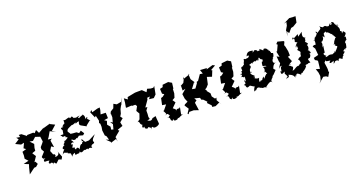

<svg xmlns="http://www.w3.org/2000/svg" viewBox="-49 -1704 5313 2829"><g transform="rotate(-20 2607.0 -290.0)"><path d="M537 9C552 19 540 32 565 11C619 -36 583 -27 644 -8L665 -45L629 -140C646 -85 588 -69 563 -77C600 -89 567 -126 562 -124C551 -102 556 -123 528 -183L565 -243L602 -217L585 -326L613 -347L554 -354L577 -384L621 -460L706 -420L653 -453L731 -523L646 -565H663L541 -530L565 -546L466 -491L438 -545L403 -508L386 -523L290 -521L284 -508L214 -562L174 -564L183 -528L125 -538L151 -504L79 -457L159 -419L208 -430L173 -355L205 -331L141 -312L142 -256L136 -205L179 -158L97 -138L169 -108L154 -63L129 38C161 15 191 -9 223 -32L253 -34L292 -68L270 -110L254 -107L306 -185L269 -243L323 -262L326 -294V-302L343 -362L290 -418L341 -410L391 -455L463 -431L474 -353L456 -329L417 -284L415 -251L440 -206L382 -143C383 -115 414 -93 408 -115C413 -99 442 -100 398 -97C378 -37 419 -75 471 -53C422 -20 477 -3 463 -7C503 -33 511 9 509 18C489 0 543 11 514 -19Z M967 -223 1004 -251 1064 -235 1089 -258 1055 -311 1020 -285 986 -310C966 -310 900 -316 897 -318C886 -345 894 -321 868 -364C871 -403 906 -411 951 -431C904 -430 960 -412 965 -458C934 -438 950 -415 1022 -452C1014 -408 1023 -454 1077 -449C1032 -374 1118 -381 1081 -384L1158 -341L1164 -354L1230 -407C1263 -400 1204 -418 1195 -464C1206 -419 1238 -501 1169 -447C1198 -482 1168 -522 1153 -532C1186 -515 1153 -528 1095 -493C1080 -509 1070 -505 1116 -525C1064 -528 1070 -501 1014 -528C1015 -560 968 -552 1011 -555C969 -546 968 -521 960 -555C901 -548 911 -531 866 -542C870 -518 864 -502 867 -493C860 -499 791 -446 838 -452C822 -440 766 -471 806 -407L795 -348C720 -347 747 -365 776 -313C776 -313 825 -332 813 -288C824 -309 815 -289 869 -259C857 -289 848 -289 800 -256C771 -242 767 -255 773 -261C780 -200 730 -227 756 -191C727 -188 682 -135 751 -135C753 -154 715 -134 682 -64C719 -111 723 -75 766 -73C742 -61 789 -55 803 -46C804 -8 809 15 816 -1C806 -22 869 -36 862 -35C849 19 869 -10 924 -10C897 -15 910 16 936 -29C941 -7 955 6 1012 -31C1003 -26 1005 -11 1052 -30C1031 -27 1085 -31 1053 -8C1103 -47 1096 -16 1135 -15C1122 -5 1109 -63 1161 -66C1193 -79 1178 -89 1173 -100C1167 -130 1194 -149 1231 -192L1120 -135L1059 -133L1022 -194L1016 -159C1078 -160 998 -147 1008 -122C966 -131 958 -60 938 -59C951 -75 918 -113 898 -78C895 -72 876 -83 885 -112C824 -110 868 -129 875 -164C821 -159 879 -212 900 -178C883 -242 862 -204 885 -236C936 -183 964 -247 960 -229Z M1481 -172 1487 -216 1449 -261 1466 -315 1430 -338 1494 -348 1491 -433 1411 -436 1429 -498 1433 -537 1394 -533 1307 -508 1304 -545 1278 -516 1318 -423 1337 -442 1357 -358 1346 -325 1360 -309 1362 -258 1353 -206 1363 -124 1383 -104 1401 -44 1354 -61 1415 -3 1412 10 1513 -22 1507 24 1504 -47 1590 -118 1570 -133 1577 -139 1656 -167 1643 -227 1698 -273 1672 -307 1695 -344 1713 -408 1745 -469 1742 -450 1786 -568 1757 -507 1686 -494 1641 -519 1618 -457 1567 -425 1544 -377 1557 -398 1559 -338 1539 -263 1504 -285 1533 -238 1513 -163Z M2049 10C2061 -27 2076 19 2087 17C2105 24 2166 10 2173 -17L2166 -93L2164 -136C2108 -124 2089 -113 2116 -128C2076 -70 2040 -115 2026 -115C2089 -131 2066 -122 2060 -159L2064 -206V-258L2096 -302L2065 -306L2134 -404L2140 -432L2183 -436L2158 -402L2230 -394L2273 -436L2274 -442L2297 -561L2276 -540L2235 -542L2184 -557L2159 -512L2104 -565H2035L1996 -564L1873 -540L1864 -506L1814 -542L1809 -479L1796 -405L1802 -398L1881 -403L1893 -395H2002L1933 -405L1958 -368L1923 -304L1953 -253L1925 -172L1883 -141C1925 -153 1890 -115 1934 -83C1951 -85 1927 -78 1925 -52C1922 -29 1965 -40 1983 -57C1923 -28 1973 -6 1986 -5C1971 12 2031 -36 2004 -22C2008 -17 2071 3 2023 38Z M2449 5C2503 13 2514 -22 2492 4C2494 -10 2562 -21 2544 -27H2525L2547 -139L2497 -96L2537 -122C2477 -136 2486 -109 2456 -83C2493 -120 2482 -125 2441 -157L2509 -225C2499 -240 2488 -256 2478 -271L2518 -294L2537 -357L2540 -424L2549 -426L2560 -514L2507 -545H2519L2419 -534L2408 -501L2362 -490L2366 -414L2395 -395L2360 -367L2331 -358L2309 -254L2369 -245L2305 -166L2293 -174C2323 -115 2341 -110 2290 -96C2356 -113 2332 -112 2365 -75C2307 -30 2337 -53 2314 -61C2340 -44 2354 -53 2356 -1C2392 30 2373 9 2394 -8C2389 10 2400 41 2464 13Z M2862 -195 2881 -131 2905 -124 2954 -74 2941 -58 2995 -2V23L3045 29L3116 -4L3137 35L3089 -47L3099 -85L3075 -78L3040 -125L3039 -175L2995 -229L3004 -232L2984 -255L3011 -271L3047 -311L3071 -420L3144 -396L3180 -485L3162 -492L3243 -538L3208 -555L3105 -524L3117 -542L3011 -549L3032 -487L2988 -494L2930 -410L2903 -401L2905 -387L2854 -316L2803 -325L2866 -410L2879 -403L2834 -470L2829 -556L2843 -544L2725 -504L2757 -539L2715 -455L2666 -428L2669 -442L2667 -353L2715 -364L2645 -305L2655 -231L2679 -174L2629 -150L2618 -136L2660 -71L2618 -7L2630 5L2652 -24H2721L2792 0V-11L2776 -122L2810 -148L2789 -186L2874 -164Z M3374 5C3428 13 3439 -22 3417 4C3419 -10 3487 -21 3469 -27H3450L3472 -139L3422 -96L3462 -122C3402 -136 3411 -109 3381 -83C3418 -120 3407 -125 3366 -157L3434 -225C3424 -240 3413 -256 3403 -271L3443 -294L3462 -357L3465 -424L3474 -426L3485 -514L3432 -545H3444L3344 -534L3333 -501L3287 -490L3291 -414L3320 -395L3285 -367L3256 -358L3234 -254L3294 -245L3230 -166L3218 -174C3248 -115 3266 -110 3215 -96C3281 -113 3257 -112 3290 -75C3232 -30 3262 -53 3239 -61C3265 -44 3279 -53 3281 -1C3317 30 3298 9 3319 -8C3314 10 3325 41 3389 13Z M3570 -269 3535 -229C3557 -276 3582 -200 3598 -237C3591 -164 3591 -136 3573 -189C3558 -143 3603 -136 3542 -121C3596 -79 3577 -102 3560 -118C3566 -48 3587 -69 3622 -82C3636 -79 3658 -55 3686 -47C3644 12 3667 23 3647 19C3690 29 3698 -29 3687 17C3706 -19 3728 -25 3765 5C3756 -9 3808 35 3804 11C3864 29 3876 36 3842 19C3931 -54 3949 -36 3951 -4C3941 -71 3963 -49 3933 -29C3982 -98 3995 -102 3968 -53C3982 -85 3980 -78 3985 -101C4017 -114 4060 -182 4058 -163C4047 -183 4077 -155 4033 -196C4041 -226 4052 -253 4091 -274L4107 -271C4036 -262 4062 -339 4084 -341C4057 -364 4099 -330 4108 -412C4113 -424 4047 -425 4089 -447C4062 -392 4093 -461 4061 -473C4053 -431 4070 -507 4046 -491C4051 -519 3982 -536 3993 -509C3977 -498 3995 -501 3935 -545C3952 -491 3897 -550 3896 -495C3928 -543 3850 -562 3852 -539C3823 -530 3821 -499 3839 -554C3776 -567 3749 -561 3724 -503C3783 -526 3757 -471 3717 -475C3670 -463 3705 -487 3672 -477C3641 -484 3693 -493 3650 -424C3650 -399 3652 -408 3628 -393C3640 -375 3580 -403 3593 -347C3590 -321 3599 -326 3575 -323C3574 -312 3593 -273 3543 -294ZM3930 -269 3897 -276C3895 -272 3933 -234 3882 -188C3892 -228 3919 -188 3930 -136C3922 -185 3904 -162 3852 -100C3866 -114 3851 -80 3858 -141C3800 -92 3848 -97 3794 -97C3789 -77 3757 -71 3791 -146C3771 -134 3718 -154 3758 -162C3709 -143 3731 -144 3739 -206C3726 -174 3697 -162 3735 -200C3669 -246 3692 -278 3714 -266L3705 -248C3685 -271 3708 -319 3713 -316C3685 -297 3764 -339 3715 -372C3766 -386 3791 -404 3760 -371C3777 -375 3772 -397 3839 -403C3850 -413 3839 -460 3811 -386C3881 -420 3899 -394 3850 -386C3907 -441 3879 -434 3903 -396C3944 -369 3926 -400 3924 -347C3916 -364 3902 -365 3897 -292C3915 -277 3936 -290 3951 -267Z M4318 10C4328 -24 4352 -11 4387 25C4428 -28 4383 6 4417 6C4439 -25 4453 -5 4503 -73C4497 -71 4488 -84 4500 -85C4508 -103 4514 -66 4575 -120C4529 -89 4549 -99 4578 -99C4551 -167 4557 -160 4594 -166C4631 -215 4614 -225 4575 -227C4639 -209 4641 -253 4625 -246C4628 -286 4580 -276 4617 -289C4646 -358 4590 -359 4633 -363C4658 -372 4594 -416 4606 -418C4598 -398 4650 -440 4598 -489C4580 -438 4603 -450 4636 -463C4612 -482 4583 -480 4611 -567L4539 -517L4544 -555L4447 -503C4442 -555 4494 -535 4464 -455C4480 -507 4438 -446 4509 -444C4519 -468 4438 -396 4455 -377C4506 -431 4461 -412 4479 -357C4438 -330 4477 -331 4495 -290C4516 -324 4490 -291 4484 -268C4471 -237 4494 -283 4474 -223C4485 -243 4424 -218 4412 -181C4420 -209 4444 -203 4443 -125C4443 -156 4400 -109 4402 -112C4355 -122 4330 -71 4289 -74C4303 -92 4332 -127 4295 -140C4292 -147 4270 -168 4255 -158C4319 -206 4292 -150 4278 -179L4329 -210L4295 -290L4329 -298L4327 -365L4312 -441L4301 -470L4324 -520L4319 -519L4316 -529L4225 -553L4198 -524L4214 -510L4171 -417L4160 -424L4179 -331L4140 -353L4146 -276L4155 -240L4108 -166C4167 -226 4173 -186 4148 -185C4129 -151 4145 -95 4119 -131C4107 -70 4130 -75 4175 -103C4156 -45 4172 -90 4193 -12C4170 3 4209 -55 4159 14C4205 -20 4205 20 4214 -39C4216 -31 4278 -26 4292 30C4322 -21 4320 24 4294 42ZM4449 -780 4437 -726 4400 -663 4405 -651 4390 -577 4412 -642 4433 -612 4485 -673 4520 -680 4586 -720 4605 -814 4567 -815 4508 -819 4407 -768Z M4926 10C4926 10 4969 -5 4975 27C4990 -22 5000 -13 5039 15C5044 18 5064 -57 5077 -13C5063 -55 5067 -31 5110 -76C5060 -90 5128 -108 5125 -120C5115 -90 5152 -106 5124 -129C5151 -108 5150 -110 5163 -175C5176 -171 5127 -206 5202 -237C5170 -208 5206 -244 5192 -289L5199 -278C5145 -266 5221 -307 5213 -335C5182 -370 5197 -377 5163 -341C5171 -386 5160 -382 5146 -381C5160 -414 5149 -448 5132 -457C5140 -471 5174 -438 5114 -511C5122 -481 5151 -501 5145 -464C5076 -515 5128 -540 5065 -552C5084 -494 5012 -523 5051 -535C5054 -556 5023 -522 5015 -510C4957 -510 4986 -550 4923 -520C4921 -544 4921 -510 4883 -557C4900 -498 4875 -514 4821 -469C4825 -482 4806 -510 4805 -494C4795 -473 4831 -458 4822 -485C4775 -399 4739 -416 4794 -448C4738 -413 4763 -375 4729 -383C4747 -399 4752 -368 4741 -318C4693 -323 4718 -318 4689 -307L4715 -265L4724 -163L4648 -144L4652 -108L4684 -91L4691 -78L4678 39L4618 22L4639 83L4646 139L4630 201L4598 239L4683 165L4725 173L4752 192L4790 127L4781 119L4784 92L4783 64L4771 -23L4821 -80C4775 -32 4798 -33 4865 -25C4822 8 4844 26 4908 -6C4900 43 4877 40 4908 30ZM4909 -104C4850 -117 4861 -88 4812 -96C4860 -128 4810 -96 4801 -154L4826 -163L4840 -267L4818 -245C4832 -278 4846 -292 4830 -332C4842 -309 4899 -380 4869 -394C4875 -399 4919 -379 4903 -364C4913 -440 4883 -429 4962 -455C4922 -446 4966 -420 4948 -432C4961 -429 4967 -441 5017 -376C4992 -395 5018 -395 5027 -365C5012 -353 5031 -376 5024 -372C5049 -324 5073 -297 5047 -315C5006 -261 5018 -278 4999 -235L5019 -220C5018 -224 4987 -213 4991 -243C5014 -168 5039 -212 5028 -177C4986 -124 4980 -124 4948 -112C4992 -139 4965 -142 4986 -120C4901 -104 4893 -69 4936 -97Z"/></g></svg>

Font: Asimov Aggro
Style: It
Weight: 500
Designer: Google
Version: Version 2.000980; 2014